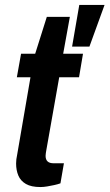

<svg xmlns="http://www.w3.org/2000/svg" viewBox="-20 -743 442 775"><path d="M143 12Q106 12 84.5 -0.5Q63 -13 54 -34.5Q45 -56 45 -83Q45 -91 46 -100Q47 -109 49 -117L103 -431H48L65 -526H122L169 -675H262L235 -526H315L299 -431H219L167 -137Q166 -134 165 -125Q164 -116 164 -114Q164 -99 172 -91.5Q180 -84 196 -84H238L224 -3Q213 1 199 4Q185 7 170.5 9.5Q156 12 143 12ZM271 -555 300 -723H402L341 -555Z"/></svg>

Font: Archivo SemiCondensed SemiBold
Style: Italic
Weight: 600
Width: 4
Italic angle: -10°
Designer: Hector Gatti
Foundry: Omnibus-Type
Version: Version 2.001